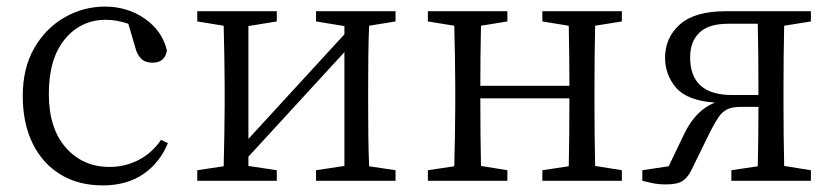

<svg xmlns="http://www.w3.org/2000/svg" viewBox="-20 -548 2527 582"><path d="M468 -124 489 -114Q464 -54 414 -20Q364 14 291 14Q218 14 163.5 -19Q109 -52 79 -113Q49 -174 49 -257Q49 -342 84 -402.5Q119 -463 176 -495.5Q233 -528 298 -528Q367 -528 419.5 -491Q472 -454 486 -395Q480 -358 442 -358Q420 -358 408 -370Q396 -382 391 -401L369 -476Q333 -488 301 -488Q225 -488 176.5 -429Q128 -370 128 -264Q128 -159 179.5 -100.5Q231 -42 312 -42Q359 -42 400 -63Q441 -84 468 -124Z M1179 -483 1099 -470Q1097 -429 1096.5 -377Q1096 -325 1096 -286V-228Q1096 -189 1096.5 -137.5Q1097 -86 1099 -44L1179 -32V0H938V-32L1024 -45V-390L733 -73V-45L819 -32V0H578V-32L658 -44Q659 -86 660 -137.5Q661 -189 661 -228V-286Q661 -326 660 -377.5Q659 -429 658 -470L578 -483V-514H819V-483L733 -469V-127L1024 -444V-469L938 -483V-514H1179Z M1865 -483 1784 -470Q1783 -429 1782.5 -377Q1782 -325 1782 -286V-228Q1782 -189 1782.5 -137.5Q1783 -86 1784 -45L1865 -32V0H1624V-32L1704 -44Q1705 -85 1705.5 -140Q1706 -195 1706 -250H1436Q1436 -196 1436.5 -141Q1437 -86 1438 -45L1518 -32V0H1277V-32L1357 -44Q1358 -85 1359 -137Q1360 -189 1360 -228V-286Q1360 -326 1359 -377.5Q1358 -429 1357 -470L1277 -483V-514H1518V-483L1438 -470Q1437 -430 1436.5 -379Q1436 -328 1436 -288H1706Q1706 -329 1705.5 -379.5Q1705 -430 1704 -470L1624 -483V-514H1865Z M2199 -260H2279V-286Q2279 -327 2278.5 -381Q2278 -435 2277 -476H2187Q2128 -476 2100 -449Q2072 -422 2072 -374Q2072 -260 2199 -260ZM2438 -483 2357 -470Q2356 -429 2355.5 -377.5Q2355 -326 2355 -286V-228Q2355 -189 2355.5 -137.5Q2356 -86 2357 -45L2438 -32V0H2197V-32L2277 -44Q2278 -83 2278.5 -133Q2279 -183 2279 -224H2226Q2199 -224 2184 -216.5Q2169 -209 2157.5 -192Q2146 -175 2132 -147L2074 -29Q2063 -8 2047.5 1.5Q2032 11 1998 11Q1976 11 1957 7Q1938 3 1927 0V-32L2007 -44L2053 -140Q2088 -214 2147 -237Q2063 -243 2029.5 -282Q1996 -321 1996 -373Q1996 -434 2041 -474Q2086 -514 2180 -514H2438Z"/></svg>

Font: Shippori Mincho TTF
Style: Regular
Weight: 400
Version: Version 2.100